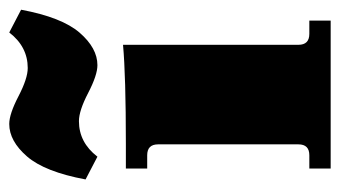

<svg xmlns="http://www.w3.org/2000/svg" viewBox="-176 -542 718 405"><g transform="rotate(-90 182.5 -339.0)"><path d="M55 -492 7 -517Q23 -603 55.5 -640.5Q88 -678 124 -678Q145 -678 182.5 -658.5Q220 -639 242 -639Q287 -639 317 -678L365 -653Q349 -567 316.5 -529.5Q284 -492 248 -492Q227 -492 189.5 -511.5Q152 -531 130 -531Q85 -531 55 -492ZM30 0V-45H58Q81 -45 81 -68V-364Q81 -387 58 -387H30V-432H82Q225 -432 291 -438V-68Q291 -45 314 -45H342V0Z"/></g></svg>

Font: Arapey Black
Style: Regular
Weight: 900
Designer: Eduardo Rodriguez Tunni
Foundry: Eduardo Rodriguez Tunni
Version: Version 4.000